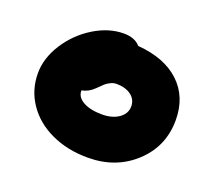

<svg xmlns="http://www.w3.org/2000/svg" viewBox="-88 -614 782 701"><g transform="rotate(20 303.0 -263.5)"><path d="M313 -27.8Q233.9 -27.8 170.9 -57.1Q107.9 -86.4 72.5 -138.7Q37.1 -190.9 37.1 -255.9Q37.1 -314 73.2 -370.8Q109.4 -427.7 167 -463.4Q224.6 -499 283.2 -499Q326.2 -499 347.2 -474.1Q452.6 -465.8 510.7 -410.9Q568.8 -356 568.8 -266.1Q568.8 -164.1 495.4 -95.9Q421.9 -27.8 313 -27.8ZM208 -249Q208 -224.1 235.4 -209Q262.7 -193.8 308.1 -193.8Q348.1 -193.8 373.5 -211.7Q398.9 -229.5 398.9 -257.8Q398.9 -284.7 377.2 -300.8Q355.5 -316.9 320.8 -316.9Q308.6 -316.9 297.1 -311Q285.6 -305.2 278.8 -299.1Q272 -293 255.9 -276.9Q234.4 -255.4 208 -251Z"/></g></svg>

Font: Shantell Sans Irregular
Style: Regular
Weight: 800
Designer: Stephen Nixon, Anya Danilova, Shantell Martin
Foundry: Arrow Type
Version: Version 1.006;[9816181b4]